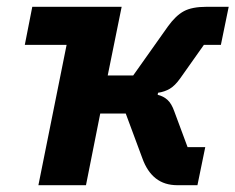

<svg xmlns="http://www.w3.org/2000/svg" viewBox="-20 -545 693 565"><path d="M93 0 176 -413H53L75 -525H338L297 -323H372L474 -467Q497 -499 521 -512Q545 -525 588 -525H653L630 -413H580L510 -314Q495 -293 480 -284Q465 -275 445 -272L444 -266Q461 -262 473 -251Q485 -240 493 -217L532 -112H584L561 0H502Q464 0 438.5 -20Q413 -40 399 -79L350 -211H275L233 0Z"/></svg>

Font: IBM Plex Sans
Style: Italic
Weight: 400
Italic angle: -11.31°
Designer: Mike Abbink, Paul van der Laan, Pieter van Rosmalen
Foundry: Bold Monday
Version: Version 3.201